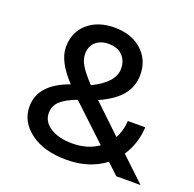

<svg xmlns="http://www.w3.org/2000/svg" viewBox="-123 -817 962 952"><g transform="rotate(20 357.5 -341.0)"><path d="M231 -517Q231 -487 250 -456.5Q269 -426 311 -381Q424 -436 424 -509Q424 -551 398 -577.5Q372 -604 324 -604Q283 -604 257 -581Q231 -558 231 -517ZM712 0H584L525 -55Q443 8 322 8Q204 8 132.5 -45Q61 -98 61 -178Q61 -296 216 -351Q130 -442 130 -517Q130 -596 184 -643Q238 -690 325 -690Q415 -690 469.5 -640.5Q524 -591 524 -512Q524 -453 488 -407Q452 -361 370 -324L518 -183Q541 -223 544 -277H636Q631 -188 585 -120ZM321 -78Q403 -78 459 -118L276 -290L275 -291Q216 -269 189 -243.5Q162 -218 162 -181Q162 -134 207 -106Q252 -78 321 -78Z"/></g></svg>

Font: Hind Vadodara Medium
Style: Regular
Weight: 500
Designer: Hitesh Malaviya
Foundry: Indian Type Foundry
Version: Version 1.001;PS 1.0;hotconv 1.0.86;makeotf.lib2.5.63406; tt